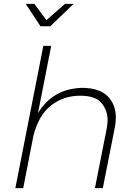

<svg xmlns="http://www.w3.org/2000/svg" viewBox="-20 -981 711 1001"><path d="M516 0H475L536 -309Q541 -337 541 -355Q541 -405 509.5 -443.5Q478 -482 398 -482Q311 -482 246 -431Q181 -380 154 -272L101 0H60L206 -742H247L178 -391Q254 -518 407 -523Q497 -523 540.5 -480Q584 -437 584 -367Q584 -342 578 -313ZM242 -844H191L114 -961H159L222 -876L319 -961H364Z"/></svg>

Font: Argentum Sans ExtraLight
Style: Italic
Weight: 200
Italic angle: -11°
Designer: Julieta Ulanovsky (font), Cristiano Sobral (main changes and remaster)
Foundry: Julieta Ulanovsky (font), Cristiano Sobral (main changes and remaster)
Version: Version 2.007;June 15, 2022;FontCreator 14.0.0.2814 64-bit; 